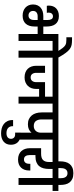

<svg xmlns="http://www.w3.org/2000/svg" viewBox="1071 -2129 1382 3564"><g transform="rotate(90 1762.0 -347.0)"><path d="M268 -185Q309 -185 330 -213Q351 -241 351 -289V-355H280Q237 -355 210 -333Q183 -311 183 -270Q183 -230 207.5 -207.5Q232 -185 268 -185ZM270 -76Q223 -76 185 -90Q147 -104 120 -129Q93 -154 78 -189.5Q63 -225 63 -269Q63 -317 79.5 -353Q96 -389 125 -412.5Q154 -436 193 -448Q232 -460 277 -460H351V-543Q351 -586 335 -612.5Q319 -639 283 -639Q252 -639 233 -617.5Q214 -596 214 -559Q214 -541 218 -525H88Q86 -533 85 -543.5Q84 -554 84 -564Q84 -604 96.5 -638Q109 -672 133.5 -696.5Q158 -721 194 -735Q230 -749 278 -749Q332 -749 369 -731.5Q406 -714 429 -683Q452 -652 462 -610.5Q472 -569 472 -520V-460H611V-740H852V-632H740V0H611V-355H472V-296Q472 -192 420.5 -134Q369 -76 270 -76Z M921 0V-632H810V-740H925Q893 -790 870 -819.5Q847 -849 825 -864Q803 -879 779 -883.5Q755 -888 721 -888H672V-993H718Q773 -993 813 -985.5Q853 -978 889 -952Q925 -926 962 -876Q999 -826 1048 -740H1161V-632H1050V0Z M1120 -740H2014V-632H1903V0H1774V-382H1631V-327Q1631 -280 1616.5 -240.5Q1602 -201 1574 -172.5Q1546 -144 1506.5 -128Q1467 -112 1417 -112Q1364 -112 1323.5 -128Q1283 -144 1256 -172.5Q1229 -201 1215 -240.5Q1201 -280 1201 -327V-492H1332V-330Q1332 -282 1354 -253.5Q1376 -225 1417 -225Q1459 -225 1482 -253.5Q1505 -282 1505 -330V-492H1774V-632H1120Z M2320 -283Q2350 -283 2373 -293.5Q2396 -304 2411.5 -322Q2427 -340 2435 -363.5Q2443 -387 2443 -414V-632H2197V-428Q2197 -362 2226 -322.5Q2255 -283 2320 -283ZM1972 -740H2682V-632H2571V0H2443V-241Q2418 -209 2379.5 -191.5Q2341 -174 2287 -174Q2232 -174 2191 -193Q2150 -212 2122.5 -245.5Q2095 -279 2081 -325.5Q2067 -372 2067 -428V-632H1972Z M2455 324Q2407 324 2362 312Q2317 300 2282.5 273.5Q2248 247 2227.5 204.5Q2207 162 2208 101H2322Q2321 134 2330.5 157Q2340 180 2357.5 195Q2375 210 2399.5 217Q2424 224 2452 224Q2501 224 2529 202Q2557 180 2557 140Q2557 108 2536 85.5Q2515 63 2472 63H2442V-38H2472Q2569 -38 2618 11Q2667 60 2667 141Q2667 227 2610.5 275.5Q2554 324 2455 324Z M2640 -740H3214V-632H3116V-563Q3116 -508 3103.5 -462Q3091 -416 3063.5 -383Q3036 -350 2991 -332Q2946 -314 2881 -314H2859V-201Q2859 -158 2878.5 -129.5Q2898 -101 2940 -101Q2978 -101 2999 -126.5Q3020 -152 3020 -194V-219H3144Q3145 -212 3145 -207Q3145 -202 3145 -198Q3145 -104 3092 -47.5Q3039 9 2942 9Q2889 9 2849.5 -7.5Q2810 -24 2784 -53Q2758 -82 2744.5 -121.5Q2731 -161 2731 -207V-419H2834Q2917 -419 2952 -456.5Q2987 -494 2987 -563V-632H2640Z M2975 -773Q2975 -825 2986.5 -870Q2998 -915 3024 -948Q3050 -981 3092 -999.5Q3134 -1018 3195 -1018Q3257 -1018 3299 -999Q3341 -980 3366.5 -947Q3392 -914 3402.5 -869.5Q3413 -825 3413 -773V-740H3524V-632H3413V0H3284V-632H3173V-740H3288V-780Q3288 -801 3284.5 -824Q3281 -847 3271 -866Q3261 -885 3242.5 -897Q3224 -909 3195 -909Q3165 -909 3146.5 -897Q3128 -885 3117.5 -866Q3107 -847 3103.5 -824Q3100 -801 3100 -780V-711H2975Z"/></g></svg>

Font: SVN-Poppins SemiBold
Style: Regular
Weight: 600
Designer: Ninad Kale (Devanagari), Jonny Pinhorn (Latin)
Foundry: Indian Type Foundry
Version: Version 3.002 2017